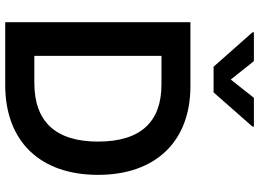

<svg xmlns="http://www.w3.org/2000/svg" viewBox="-152 -866 1017 754"><g transform="rotate(90 357.0 -488.5)"><path d="M106.5 -976.6V-970.9L241.5 -818.2H342.3L476.6 -970.9V-976.6H363.6L291.9 -885.7L219.5 -976.6ZM313.2 0C534.8 0 666.2 -137.1 666.2 -364.3C666.2 -590.9 534.8 -727.3 318.2 -727.3H66.8V0ZM198.9 -613.6H311.1C458.8 -613.6 535.5 -531.2 535.5 -364.3C535.5 -197.4 456.7 -114.3 304.7 -114.3H198.9Z"/></g></svg>

Font: Riot Sans 2.0
Style: Bold
Weight: 600
Designer: Rasmus Andersson
Foundry: rsms
Version: Version 3.006;hotconv 1.0.109;makeotfexe 2.5.65596